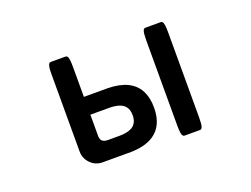

<svg xmlns="http://www.w3.org/2000/svg" viewBox="-88 -689 1175 900"><g transform="rotate(-20 500.0 -239.5)"><path d="M409.2 -73.2Q461.9 -73.2 484.4 -95.2Q501 -112.3 501 -143.1Q501 -173.8 484.4 -190.9Q461.9 -212.9 409.2 -212.9H315.4V-106.4Q315.9 -90.3 323.7 -82Q332.5 -73.7 350.6 -73.2ZM680.7 -449.2Q680.7 -485.4 685.1 -497.1Q686.5 -502 689.5 -504.9Q692.4 -507.8 697.3 -507.8H773.4Q778.3 -507.8 781.7 -504.4Q786.1 -499.5 788.1 -486.6Q790 -473.6 790 -449.2V-27.3Q790 7.8 785.6 20Q784.2 24.4 781.2 27.3Q778.3 30.3 773.4 30.3H697.3Q692.4 30.3 689.5 27.3Q686.5 24.4 685.1 20Q683.6 15.6 682.6 9.3Q680.7 -3.4 680.7 -27.3ZM315.4 -301.8H434.6Q551.8 -299.8 589.8 -226.1Q607.4 -191.4 607.4 -142.6Q607.4 -51.8 547.9 -12.7Q505.9 15.1 434.6 16.6H293.9Q257.8 16.6 233.4 -8.5Q209 -33.7 209 -67.4V-451.2Q209 -475.1 210.4 -484.6Q211.9 -494.1 213.4 -498.5Q215.3 -502.9 217.3 -505.4Q220.7 -508.8 225.6 -508.8H298.8Q303.7 -508.8 307.1 -505.4Q311.5 -500.5 313.5 -487.8Q315.4 -475.1 315.4 -451.2Z"/></g></svg>

Font: YuPearl-SemiBold
Style: SemiBold
Weight: 600
Designer: Max Yao
Foundry: Max-Everyday
Version: Version 1.011; ttfautohint (v1.8.3)